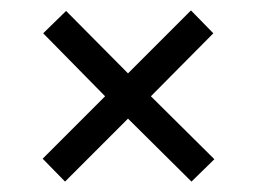

<svg xmlns="http://www.w3.org/2000/svg" viewBox="-20 -457 508 369"><path d="M392 -151 348 -108 226 -229 105 -108 62 -152 182 -272 63 -393 107 -436 226 -316 347 -437 390 -393 270 -272Z"/></svg>

Font: Raleway-v4020
Style: Italic
Weight: 400
Italic angle: -12°
Designer: Matt McInerney, Pablo Impallari, Rodrigo Fuenzalida
Foundry: Matt McInerney, Pablo Impallari, Rodrigo Fuenzalida
Version: Version 4.020;PS 004.020;hotconv 1.0.88;makeotf.lib2.5.64775